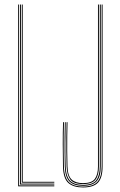

<svg xmlns="http://www.w3.org/2000/svg" viewBox="-20 -820 527 845"><path d="M60 0V-800H64V-4H219V0ZM68 -8V-800H72V-12H219V-8ZM76 -16V-800H80V-20H219V-16ZM345.5 5Q303.2 5 280.9 -14.6Q258.5 -34.2 257.2 -88Q256.2 -137.2 256.1 -185.6Q256 -234 257.5 -282.2H261.5Q260.5 -250.8 260.2 -219.2Q260 -187.8 260.2 -155.1Q260.5 -122.5 261.2 -88.2Q262.5 -38.2 282.9 -18.6Q303.2 1 345.5 1Q389.5 1 408.5 -19.8Q427.5 -40.5 427.5 -88V-800H431.5V-88Q431.5 -38.2 411.6 -16.6Q391.8 5 345.5 5ZM345.5 -2.2Q305.5 -2.2 286 -21.2Q266.5 -40.2 265.2 -88.2Q264.5 -120.2 264.2 -153Q264 -185.8 264.2 -218.2Q264.5 -250.8 265.5 -282.2H269.2Q268 -239.5 267.8 -189.5Q267.5 -139.5 269 -88.2Q270.2 -44 288 -25.2Q305.8 -6.5 345.2 -6.5Q388.5 -6.5 403.9 -27.2Q419.2 -48 419.2 -87V-800H423.5V-88Q423.5 -42.5 405.4 -22.4Q387.2 -2.2 345.5 -2.2ZM345.2 -10Q304.2 -10 289.4 -29.9Q274.5 -49.8 273.2 -87.2Q272.2 -126 271.9 -156Q271.5 -186 271.9 -215.5Q272.2 -245 273.2 -282.2H277.2Q276.5 -253.8 276 -221.9Q275.5 -190 275.8 -156.2Q276 -122.5 277 -88.2Q278.2 -45.8 295.5 -29.9Q312.8 -14 345.2 -14Q383.8 -14 397.5 -32.9Q411.2 -51.8 411.2 -87V-800H415.2V-87Q415.2 -50 400.8 -30Q386.2 -10 345.2 -10Z"/></svg>

Font: Big Shoulders Inline Display SC Thin
Style: Regular
Weight: 100
Designer: Patric King
Foundry: XO Type Co
Version: Version 2.002